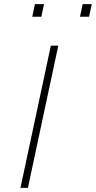

<svg xmlns="http://www.w3.org/2000/svg" viewBox="-20 -909 464 929"><path d="M79 0 226 -688H262L115 0ZM367 -828 380 -889H424L411 -828ZM136 -828 149 -889H193L180 -828Z"/></svg>

Font: Saira Expanded Thin
Style: Italic
Weight: 250
Width: 7
Italic angle: -12°
Designer: Hector Gatti with collaboration of the Omnibus-Type team
Foundry: Omnibus-Type
Version: Version 1.101